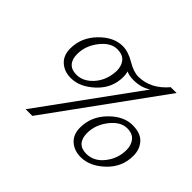

<svg xmlns="http://www.w3.org/2000/svg" viewBox="-165 -953 1240 1240"><g transform="rotate(45 455.5 -332.5)"><path d="M349 -683Q400 -683 458 -648.5Q516 -614 559 -614Q671 -614 756 -714H809L255 49H194L673 -610Q623 -576 553 -576Q513 -576 487 -589Q493 -568 493 -545Q493 -443 416.5 -371Q340 -299 258 -299Q198 -299 159 -334Q120 -369 120 -432Q120 -532 193.5 -607.5Q267 -683 349 -683ZM433 -516 435 -542Q435 -587 411.5 -615.5Q388 -644 339 -644Q279 -644 228 -579Q177 -514 177 -438Q177 -391 200 -365.5Q223 -340 268 -340Q327 -340 375 -390.5Q423 -441 433 -516ZM755 -367Q829 -367 864 -328Q899 -289 899 -230Q899 -127 823 -55Q747 17 664 17Q604 17 565 -18Q526 -53 526 -116Q526 -216 599.5 -291.5Q673 -367 755 -367ZM674 -24Q744 -24 792.5 -86Q841 -148 841 -225Q841 -269 817.5 -298.5Q794 -328 745 -328Q685 -328 634 -263Q583 -198 583 -122Q583 -75 606 -49.5Q629 -24 674 -24Z"/></g></svg>

Font: GFS Didot
Style: Italic
Weight: 400
Italic angle: -12°
Designer: Takis Katsoulidis and George D. Matthiopoulos
Foundry: George Matthiopoulos and Takis Katsoulidis
Version: Version 1.0